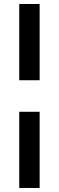

<svg xmlns="http://www.w3.org/2000/svg" viewBox="-20 -744 293 960"><path d="M76.2 -342.8V-724.1H178.2V-342.8ZM76.2 195.8V-185.1H178.2V195.8Z"/></svg>

Font: Archivo
Style: Bold Italic
Weight: 700
Italic angle: -10°
Designer: Hector Gatti
Foundry: Omnibus-Type
Version: Version 2.001